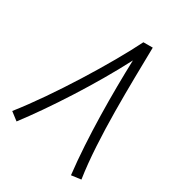

<svg xmlns="http://www.w3.org/2000/svg" viewBox="-199 -774 883 883"><g transform="rotate(45 243.0 -332.5)"><path d="M67 9C128 -139 204 -372 247 -568C286 -400 349 -169 419 7L467 -13C384 -202 317 -487 270 -674L222 -661C189 -496 100 -197 19 -11Z"/></g></svg>

Font: Noto Sans Arabic UI Cn Lt
Style: Regular
Weight: 300
Width: 3
Designer: Monotype Design Team, Nadine Chahine and Nizar Qandah
Foundry: Monotype Imaging Inc.
Version: Version 2.010